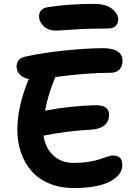

<svg xmlns="http://www.w3.org/2000/svg" viewBox="-20 -996 691 984"><path d="M269 -838.9Q228.5 -838.9 204.3 -861.3Q180.2 -883.8 180.2 -912.1Q180.2 -931.2 191.7 -944.1Q203.1 -957 234.9 -960.9Q340.3 -976.1 462.9 -976.1Q523.4 -976.1 554.7 -950.4Q585.9 -924.8 585.9 -897Q585.9 -875.5 572.5 -862.8Q559.1 -850.1 536.1 -850.1Q436 -850.1 354 -844.5Q272 -838.9 269 -838.9ZM358.9 -32.2Q288.6 -32.2 232.9 -55.4Q177.2 -78.6 141.6 -119.6Q106 -160.6 87.4 -214.6Q68.8 -268.6 68.8 -332Q68.8 -445.3 123 -580.1Q124 -581.5 125.5 -585.4Q127 -589.4 127.9 -590.8Q97.7 -596.7 81.3 -614Q64.9 -631.3 64.9 -654.8Q64.9 -694.3 106.9 -705.1Q197.8 -725.6 312.7 -737.3Q427.7 -749 507.8 -749Q607.9 -749 607.9 -683.1Q607.9 -656.2 592 -639.6Q576.2 -623 545.9 -623Q424.8 -623 263.2 -601.1Q225.1 -507.3 210.9 -429.2Q341.3 -453.1 469.2 -457Q539.1 -457 539.1 -408.2Q539.1 -373 514.9 -353.8Q490.7 -334.5 452.1 -332Q316.9 -324.2 203.1 -300.8Q212.4 -237.3 253.4 -199.2Q294.4 -161.1 357.9 -161.1Q399.4 -161.1 435.8 -167Q472.2 -172.9 492.2 -180.2Q512.2 -187.5 530.5 -193.4Q548.8 -199.2 559.1 -199.2Q606.9 -199.2 606.9 -150.9Q606.9 -97.7 541.7 -64.9Q476.6 -32.2 358.9 -32.2Z"/></svg>

Font: Shantell Sans Bouncy
Style: Regular
Weight: 600
Designer: Stephen Nixon, Anya Danilova, Shantell Martin
Foundry: Arrow Type
Version: Version 1.006;[9816181b4]